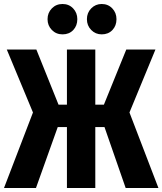

<svg xmlns="http://www.w3.org/2000/svg" viewBox="-27 -941 813 961"><path d="M751 -693 621 -378 766 0H602L496 -305H450V0H308V-305H262L153 0H-7L138 -378L7 -693H155L266 -417H308V-693H450V-417H493L605 -693ZM360 -845Q360 -812 339.5 -790.5Q319 -769 286 -769Q254 -769 232.5 -791Q211 -813 211 -845Q211 -877 232.5 -899Q254 -921 286 -921Q318 -921 339 -899Q360 -877 360 -845ZM556 -845Q556 -812 535.5 -790.5Q515 -769 482 -769Q451 -769 429.5 -791Q408 -813 408 -845Q408 -877 429.5 -899Q451 -921 482 -921Q514 -921 535 -899Q556 -877 556 -845Z"/></svg>

Font: Fira Sans Extra Condensed
Style: Bold
Weight: 700
Width: 1
Designer: Carrois Corporate & Edenspiekermann AG
Foundry: Carrois Corporate GbR & Edenspiekermann AG
Version: Version 4.203